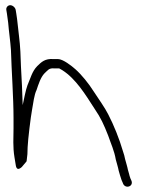

<svg xmlns="http://www.w3.org/2000/svg" viewBox="-20 -691 575 738"><path d="M4.3 -653 6.6 -639C8.1 -629.7 9.7 -618 11.4 -604C13.9 -571 19.9 -532.6 22.1 -498C24.4 -418 32 -315.6 32 -237L32 -198C32 -161.4 28.8 -127.3 35.7 -86C37.4 -75.7 39.1 -65.3 40.8 -55C43.4 -39.7 51.1 -37.7 63.8 -49L82.2 -71C85.1 -89.7 86.4 -107.7 86.2 -125C87.4 -154.6 98.1 -242.4 103.2 -269C107.8 -294.5 111.4 -326.7 120.5 -345C127.8 -366.6 135.9 -393.4 150.9 -409C163.5 -419.8 166.9 -430.5 189.7 -428H207.7C210.6 -426.7 214.7 -424.3 219.9 -421C271.5 -388.1 308.1 -328 343.5 -273C367.4 -238.4 379.2 -211.9 395.7 -170C406.6 -137.9 419.5 -111.1 425 -78C427.9 -66.4 434.2 -47 436.2 -35C440.2 -20.7 442.3 -13.6 447.2 1L452 12C459 36.2 492.9 27.7 485.8 5L481 -6C478.4 -13.3 476.9 -18.7 476.3 -22C474.9 -26.7 473.3 -32.3 471.5 -39C469.9 -48.8 463.6 -68.7 460.7 -80C459.2 -88.7 456.6 -98.3 452.8 -109C438.8 -157.2 416.9 -211.4 396.2 -251C382.7 -278 359.2 -310.2 340.5 -339C320.6 -370.6 293.6 -403.8 269.7 -425C255.6 -437.5 222.3 -464 202.7 -464H185.7C152.4 -466.4 139.1 -452.4 123.2 -437C103.5 -417.3 97 -389.5 85.5 -363C78.4 -344 72.8 -312 67.2 -287C66.2 -327.7 63.1 -394.5 60.6 -435C59.7 -470.6 58 -514.2 53.1 -552C49.1 -582.3 47.3 -611 42.6 -639L40.3 -653C38.7 -662.2 28.5 -671 19.3 -671C10 -671 2.7 -662.2 4.3 -653Z"/></svg>

Font: CiSf OpenHand
Style: OpObl
Weight: 400
Foundry: Cannot Into Space Fonts
Version: Version 0.7892